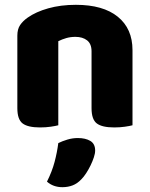

<svg xmlns="http://www.w3.org/2000/svg" viewBox="-20 -521 623 797"><path d="M530 -1Q519 2 498.5 5Q478 8 454 8Q404 8 382 -8.5Q360 -25 360 -72V-308Q360 -339 341.5 -353.5Q323 -368 293 -368Q273 -368 255.5 -363Q238 -358 222 -350V-1Q211 2 190.5 5Q170 8 146 8Q96 8 74 -8.5Q52 -25 52 -72V-373Q52 -400 63.5 -417Q75 -434 95 -448Q129 -472 180.5 -486.5Q232 -501 295 -501Q408 -501 469 -451.5Q530 -402 530 -313ZM318 223Q301 241 281.5 248.5Q262 256 239 256Q201 256 175 233Q196 191 206.5 151.5Q217 112 222 73Q238 65 259.5 58.5Q281 52 303 52Q335 52 355 64Q375 76 375 104Q375 116 369.5 132.5Q364 149 356 165.5Q348 182 338 197.5Q328 213 318 223Z"/></svg>

Font: Baloo Da 2 ExtraBold
Style: Regular
Weight: 800
Designer: Noopur Datye, Sulekha Rajkumar and Ek Type
Foundry: Ek Type
Version: Version 1.640;hotconv 1.0.111;makeotfexe 2.5.65597; ttfautoh